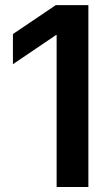

<svg xmlns="http://www.w3.org/2000/svg" viewBox="-20 -748 439 768"><path d="M333.5 -727.5V0H206.5V-607.9H204.1L31.7 -491.2V-611.8L203.1 -727.5Z"/></svg>

Font: Inter 24pt SemiBold
Style: Regular
Weight: 600
Designer: Rasmus Andersson
Foundry: rsms
Version: Version 4.001;git-66647c0bb